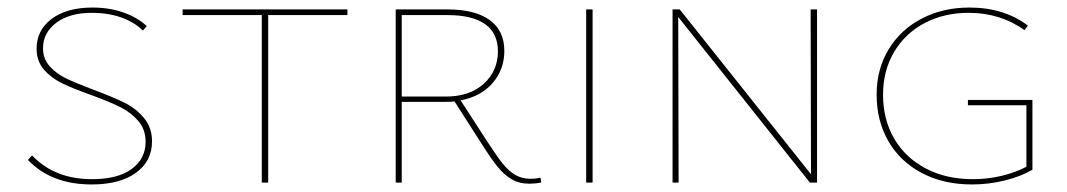

<svg xmlns="http://www.w3.org/2000/svg" viewBox="-20 -484 2828 509"><path d="M222 -232Q174 -249 145 -263Q116 -277 96.5 -299.5Q77 -322 77 -355Q77 -404 117 -434Q157 -464 225 -464Q270 -464 307 -451Q344 -438 369 -415L359 -403Q335 -426 300.5 -438Q266 -450 224 -450Q164 -450 129 -423.5Q94 -397 94 -356Q94 -328 112 -308Q130 -288 156.5 -275.5Q183 -263 228 -246Q279 -227 309.5 -212Q340 -197 361.5 -171.5Q383 -146 383 -109Q383 -57 340.5 -26Q298 5 223 5Q116 5 54 -60L65 -72Q125 -9 224 -9Q292 -9 329 -36Q366 -63 366 -108Q366 -141 346.5 -163.5Q327 -186 299 -200Q271 -214 222 -232Z M901 -444H691V0H674V-444H464V-459H901Z M1415 0Q1399 3 1384 3Q1356 3 1336 -9Q1316 -21 1299 -42Q1282 -63 1256 -104L1185 -215Q1177 -214 1161 -214H1045V0H1029V-459H1167Q1239 -459 1278 -431Q1317 -403 1317 -349Q1317 -300 1286 -264Q1255 -228 1201 -218L1271 -110Q1297 -70 1312 -51Q1327 -32 1345 -21Q1363 -10 1387 -10Q1400 -10 1413 -13ZM1162 -228Q1225 -228 1262.5 -262Q1300 -296 1300 -348Q1300 -396 1266 -420Q1232 -444 1167 -444H1045V-228Z M1534 -459H1551V0H1534Z M2146 -459V0H2127L1778 -439L1779 0H1763V-459H1782L2130 -22L2129 -459Z M2717 -219V-34Q2686 -16 2643.5 -5.5Q2601 5 2557 5Q2481 5 2423.5 -25.5Q2366 -56 2335 -110Q2304 -164 2304 -233Q2304 -301 2336 -353.5Q2368 -406 2424 -435Q2480 -464 2550 -464Q2642 -464 2705 -416L2696 -404Q2632 -450 2548 -450Q2483 -450 2431.5 -423Q2380 -396 2350.5 -346.5Q2321 -297 2321 -233Q2321 -167 2350.5 -116.5Q2380 -66 2434 -37.5Q2488 -9 2559 -9Q2599 -9 2636 -18Q2673 -27 2701 -42V-205H2546V-219Z"/></svg>

Font: Ysabeau SC Thin
Style: Regular
Weight: 200
Designer: Christian Thalmann (Catharsis Fonts)
Version: Version 0.003